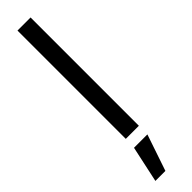

<svg xmlns="http://www.w3.org/2000/svg" viewBox="-335 -700 912 912"><g transform="rotate(-45 121.0 -244.0)"><path d="M165 0H77.1V-727.5H165ZM74.7 57.6H164.6L102.5 240.7H35.2Z"/></g></svg>

Font: Raveo Variable
Style: Regular
Weight: 400
Designer: Jakub Foglar, Rasmus Andersson (Inter)
Foundry: Jakubfoglar.com
Version: Version 1.000;Glyphs 3.2.3 (3260)